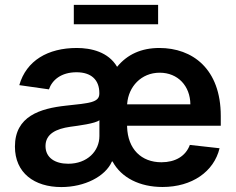

<svg xmlns="http://www.w3.org/2000/svg" viewBox="-20 -747 957 778"><path d="M228.7 11C322.4 11 407 -31.6 433.6 -92.7H436.1C471.6 -26.6 546.5 10.7 638.5 10.7C758.2 10.7 846.9 -51.5 869.7 -146.3L749.3 -159.8C732.2 -113.6 689.6 -89.5 634.2 -89.5C552.6 -89.5 497.9 -142.8 495 -233V-237.6H874.6V-277C874.6 -468.4 759.6 -552.6 625.7 -552.6C552.9 -552.6 495.7 -526.6 454.5 -476.2C419 -536.9 348.7 -552.6 291.2 -552.6C174 -552.6 86.6 -501.4 58.2 -402L178.3 -384.9C191.1 -422.6 227.6 -454.2 290.1 -454.2C349.8 -454.2 382.5 -423.3 382.5 -370V-367.9C382.5 -331.7 344.1 -329.2 247.5 -318.9C142 -307.5 40.5 -275.9 40.5 -153.1C40.5 -46.2 119 11 228.7 11ZM164.4 -155.2C164.4 -204.5 207.4 -225.1 264.9 -233.3C298.7 -237.9 366.1 -246.4 382.8 -259.9V-195.7C382.8 -134.9 333.8 -83.5 256.4 -83.5C202.8 -83.5 164.4 -108 164.4 -155.2ZM279.1 -648.8H620.7V-727.3H279.1ZM495 -324.2 495.4 -327.4C500.7 -395.2 551.8 -452.4 627.1 -452.4C701 -452.4 750.7 -398.4 751.4 -324.2Z"/></svg>

Font: Margiela Sans Semi Bold
Style: Regular
Weight: 600
Designer: Stefan Endress, Andreas Faust
Version: Version 1.100;FEAKit 1.0